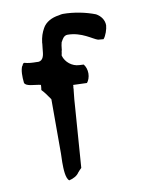

<svg xmlns="http://www.w3.org/2000/svg" viewBox="-80 -761 613 811"><g transform="rotate(-10 226.0 -355.5)"><path d="M34 -446C39 -429 77 -431 103 -425V-421C103 -417 102 -411 101 -403C111 -393 123 -377 135 -359L136 -357V-124L135 -87C135 -59 136 -18 151 -7C169 -11 186 -20 194 -33L202 -42L210 -50L229 -308C230 -327 232 -350 235 -376C236 -380 236 -385 236 -390L237 -395V-401L294 -399H296C303 -407 309 -422 309 -438C309 -454 304 -468 296 -478C289 -478 278 -479 277 -479C247 -480 219 -502 211 -531V-532C211 -536 213 -541 213 -542C213 -550 216 -553 216 -559V-560C217 -569 218 -579 221 -589H222C226 -597 234 -614 250 -614C311 -614 353 -577 374 -571L397 -569C408 -581 417 -609 418 -625C418 -648 404 -667 384 -678C343 -694 292 -704 246 -704C242 -704 236 -703 228 -701C198 -697 171 -683 158 -659C148 -641 142 -624 139 -599V-595C138 -583 136 -572 135 -558C133 -539 126 -519 101 -523C84 -523 66 -524 49 -529C45 -528 42 -523 40 -517H39C31 -501 31 -472 34 -446ZM418 -625Z"/></g></svg>

Font: Vapor
Style: Lit
Weight: 300
Foundry: Cannot Into Space Fonts
Version: Version 0.179